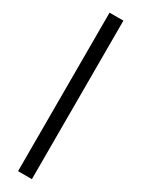

<svg xmlns="http://www.w3.org/2000/svg" viewBox="-241 -796 708 961"><g transform="rotate(30 113.0 -316.0)"><path d="M153 142H73V-774H153Z"/></g></svg>

Font: Keania One
Style: Regular
Weight: 400
Designer: Julia Petretta
Foundry: Julia Petretta
Version: Version 1.003